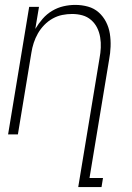

<svg xmlns="http://www.w3.org/2000/svg" viewBox="-20 -548 540 783"><path d="M299 215 386 -311Q390 -332 391 -353.5Q392 -375 388.5 -396Q385 -417 376 -435Q367 -453 351.5 -466.5Q336 -480 316 -485.5Q296 -491 274 -491Q254 -491 234 -487Q214 -483 195 -472.5Q176 -462 160.5 -446Q145 -430 134.5 -411.5Q124 -393 117.5 -373Q111 -353 108 -333L53 0H13L99 -520H139L124 -430Q137 -452 154 -471.5Q171 -491 193 -504Q215 -517 239 -522.5Q263 -528 287 -528Q314 -528 339 -521Q364 -514 382.5 -497.5Q401 -481 412.5 -458.5Q424 -436 428 -410.5Q432 -385 431 -358Q430 -331 425 -305L345 178H400L394 215Z"/></svg>

Font: Iosevka Extralight Oblique
Style: Regular
Weight: 200
Italic angle: -9°
Monospace: yes
Designer: Belleve Invis
Foundry: Belleve Invis
Version: Version 32.5.0; ttfautohint (v1.8.4)